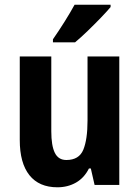

<svg xmlns="http://www.w3.org/2000/svg" viewBox="-20 -786 593 816"><path d="M487 -546V0H382L366 -70H358Q338 -30 303 -10Q268 10 224 10Q146 10 105 -41.5Q64 -93 64 -191V-546H198V-228Q198 -167 213 -136.5Q228 -106 262 -106Q316 -106 334 -149.5Q352 -193 352 -274V-546ZM450 -756Q435 -738 408.5 -710.5Q382 -683 352.5 -654.5Q323 -626 299 -606H205V-619Q230 -655 254.5 -694Q279 -733 297 -766H450Z"/></svg>

Font: Noto Sans Tamil Condensed
Style: Bold
Weight: 700
Width: 3
Designer: Jelle Bosma - Monotype Design Team
Foundry: Monotype Imaging Inc.
Version: Version 2.004; ttfautohint (v1.8.4.7-5d5b)